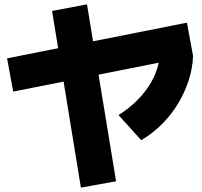

<svg xmlns="http://www.w3.org/2000/svg" viewBox="-20 -822 920 873"><path d="M40 -405.6 12.2 -556.7 830 -718.9 857.8 -567.8ZM347.8 31.1 216.7 -772.2 375.6 -802.2 507.8 2.2ZM518.9 -298.9Q563.3 -326.7 597.8 -360Q632.2 -393.3 656.7 -430.6Q681.1 -467.8 693.9 -507.8Q706.7 -547.8 706.7 -587.8L857.8 -567.8Q855.6 -510 837.2 -454.4Q818.9 -398.9 788.3 -348.9Q757.8 -298.9 716.1 -257.2Q674.4 -215.6 622.2 -184.4Z"/></svg>

Font: Paperlogy 8 ExtraBold
Style: Regular
Weight: 800
Designer: redesigned by Lee Juim, glyphs from Gmarket Sans & Montserrat
Foundry: PT&
Version: Version 1.001